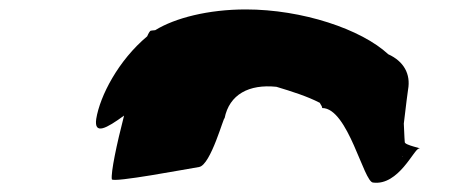

<svg xmlns="http://www.w3.org/2000/svg" viewBox="-20 -708 958 407"><path d="M184 -456C179 -421 206 -436 243 -463C227 -401 215 -343 217 -328C219 -320 377 -350 402 -354C427 -358 455 -464 456 -457C466 -508 508 -530 566 -524C599 -514 631 -504 658 -490C659 -487 663 -483 663 -479C718 -479 751 -321 771 -321C825 -314 858 -393 868 -393C879 -393 837 -400 838 -407C838 -407 837 -419 836 -446C840 -482 845 -518 845 -518C851 -551 836 -578 803 -593C746 -646 621 -688 501 -688C422 -688 351 -670 309 -644C305 -644 302 -643 300 -643C298 -643 295 -638 292 -631C231 -580 192 -505 184 -456ZM832 -377C833 -377 834 -376 833 -376C833 -376 832 -377 832 -377Z"/></svg>

Font: Ampere
Style: SCUltExtIta
Weight: 400
Version: Version 1